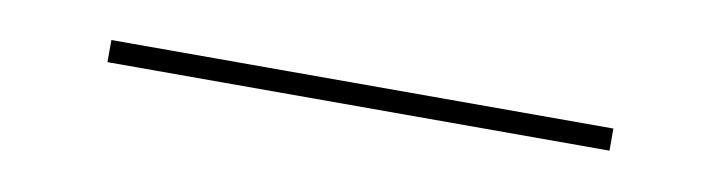

<svg xmlns="http://www.w3.org/2000/svg" viewBox="-20 -43 644 171"><g transform="rotate(10 301.5 42.0)"><path d="M74 52V32H528V52Z"/></g></svg>

Font: DM Sans 36pt Thin
Style: Regular
Weight: 250
Designer: Colophon Foundry, Jonny Pinhorn
Foundry: Colophon Foundry
Version: Version 4.004;gftools[0.9.30]